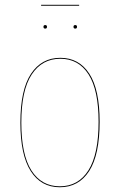

<svg xmlns="http://www.w3.org/2000/svg" viewBox="-20 -767 497 796"><path d="M308.1 -743.2H150.4V-747.1H308.1ZM160.2 -655.8Q160.2 -663.1 167.5 -663.1Q174.8 -663.1 174.8 -655.8Q174.8 -648.4 167.5 -648.4Q160.2 -648.4 160.2 -655.8ZM284.7 -655.8Q284.7 -663.1 292 -663.1Q299.3 -663.1 299.3 -655.8Q299.3 -648.4 292 -648.4Q284.7 -648.4 284.7 -655.8ZM393.1 -262.2Q393.1 -125.5 349.9 -58.1Q306.6 9.3 228 9.3Q149.9 9.3 107.2 -57.9Q64.5 -125 64.5 -258.3Q64.5 -394.5 108.4 -460.9Q152.3 -527.3 230 -527.3Q307.6 -527.3 350.3 -461.4Q393.1 -395.5 393.1 -262.2ZM68.4 -258.3Q68.4 -126.5 110.1 -60.5Q151.9 5.4 228 5.4Q304.7 5.4 346.7 -61Q388.7 -127.4 388.7 -262.2Q388.7 -393.6 347.2 -458.5Q305.7 -523.4 230 -523.4Q154.3 -523.4 111.3 -458Q68.4 -392.6 68.4 -258.3Z"/></svg>

Font: Fira Sans Compressed Four
Style: Regular
Weight: 100
Width: 1
Designer: Carrois Corporate & Edenspiekermann AG
Foundry: Carrois Corporate GbR & Edenspiekermann AG
Version: Version 4.203;PS 004.203;hotconv 1.0.88;makeotf.lib2.5.64775